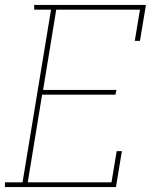

<svg xmlns="http://www.w3.org/2000/svg" viewBox="-30 -755 650 775"><path d="M-10 0V-19H61L176 -716H108V-735H559L535 -590H514L535 -716H197L144 -392H440L436 -373H140L82 -19H420L441 -145H462L438 0Z"/></svg>

Font: Iosevka Etoile Thin
Style: Italic
Weight: 100
Italic angle: -9°
Designer: Belleve Invis
Foundry: Belleve Invis
Version: Version 22.1.2; ttfautohint (v1.8.4)